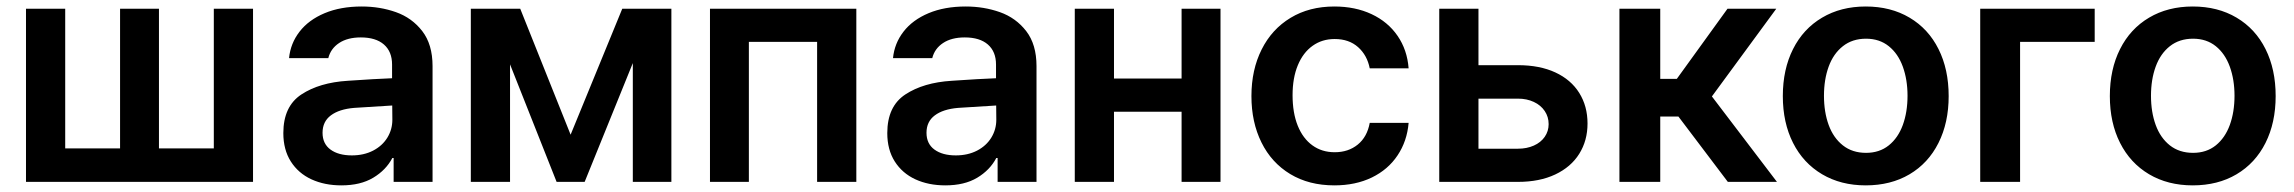

<svg xmlns="http://www.w3.org/2000/svg" viewBox="-20 -557 7026 588"><path d="M179.7 -530.3V-102.5H347.7V-530.3H466.8V-102.5H634.8V-530.3H754.9V0H59.6V-530.3Z M1044.9 -309.6Q1129.4 -315.4 1180.7 -317.4V-359.4Q1180.7 -398.9 1155.8 -420.7Q1130.9 -442.4 1085 -442.4Q1044.4 -442.4 1018.6 -425.3Q992.7 -408.2 985.4 -378.9H865.2Q869.6 -424.3 897.5 -460.2Q925.3 -496.1 974.1 -516.6Q1022.9 -537.1 1087.9 -537.1Q1143.6 -537.1 1192.6 -519.8Q1241.7 -502.4 1273.2 -461.7Q1304.7 -420.9 1304.7 -354.5V0H1185.5V-73.2H1181.6Q1162.1 -36.1 1123 -12.7Q1084 10.7 1025.4 10.7Q974.1 10.7 933.8 -7.8Q893.6 -26.4 870.6 -62.5Q847.7 -98.6 847.7 -149.4Q847.7 -231.4 903.1 -267.8Q958.5 -304.2 1044.9 -309.6ZM1057.6 -81.1Q1094.2 -81.1 1122.6 -95.7Q1150.9 -110.4 1166.3 -135.5Q1181.6 -160.6 1181.6 -190.4L1181.2 -233.9L1064.5 -226.6Q1018.6 -222.7 993.2 -203.6Q967.8 -184.6 967.8 -150.4Q967.8 -116.7 992.2 -98.9Q1016.6 -81.1 1057.6 -81.1Z M1885.7 -530.3H2036.1V0H1918V-363.8L1770.5 0H1684.6L1542 -359.9V0H1421.9V-530.3H1573.2L1727.5 -144.5Z M2154.3 -530.3H2602.5V0H2482.4V-428.7H2273.4V0H2154.3Z M2894.5 -309.6Q2979 -315.4 3030.3 -317.4V-359.4Q3030.3 -398.9 3005.4 -420.7Q2980.5 -442.4 2934.6 -442.4Q2894 -442.4 2868.2 -425.3Q2842.3 -408.2 2835 -378.9H2714.8Q2719.2 -424.3 2747.1 -460.2Q2774.9 -496.1 2823.7 -516.6Q2872.6 -537.1 2937.5 -537.1Q2993.2 -537.1 3042.2 -519.8Q3091.3 -502.4 3122.8 -461.7Q3154.3 -420.9 3154.3 -354.5V0H3035.2V-73.2H3031.2Q3011.7 -36.1 2972.7 -12.7Q2933.6 10.7 2875 10.7Q2823.7 10.7 2783.4 -7.8Q2743.2 -26.4 2720.2 -62.5Q2697.3 -98.6 2697.3 -149.4Q2697.3 -231.4 2752.7 -267.8Q2808.1 -304.2 2894.5 -309.6ZM2907.2 -81.1Q2943.8 -81.1 2972.2 -95.7Q3000.5 -110.4 3015.9 -135.5Q3031.2 -160.6 3031.2 -190.4L3030.8 -233.9L2914.1 -226.6Q2868.2 -222.7 2842.8 -203.6Q2817.4 -184.6 2817.4 -150.4Q2817.4 -116.7 2841.8 -98.9Q2866.2 -81.1 2907.2 -81.1Z M3391.6 -316.4H3598.6V-530.3H3717.8V0H3598.6V-214.8H3391.6V0H3271.5V-530.3H3391.6Z M3812.5 -262.7Q3812.5 -343.3 3843.8 -405.5Q3875 -467.8 3932.4 -502.4Q3989.7 -537.1 4066.4 -537.1Q4130.4 -537.1 4180.4 -513.7Q4230.5 -490.2 4260 -447.3Q4289.6 -404.3 4293.9 -347.7H4174.8Q4167 -387.7 4139.2 -412.6Q4111.3 -437.5 4067.4 -437.5Q4028.8 -437.5 3999.8 -416.7Q3970.7 -396 3954.6 -357.2Q3938.5 -318.4 3938.5 -265.6Q3938.5 -211.4 3954.3 -172.1Q3970.2 -132.8 3999.3 -111.8Q4028.3 -90.8 4067.4 -90.8Q4109.4 -90.8 4138.2 -114.3Q4167 -137.7 4174.8 -180.7H4293.9Q4289.1 -124.5 4260 -81.1Q4231 -37.6 4181.2 -13.4Q4131.3 10.7 4066.4 10.7Q3988.8 10.7 3931.4 -23.9Q3874 -58.6 3843.3 -120.6Q3812.5 -182.6 3812.5 -262.7Z M4841.8 -178.7Q4841.8 -126.5 4816.4 -85.9Q4791 -45.4 4742.9 -22.7Q4694.8 0 4628.9 0H4387.7V-530.3H4507.8V-357.4H4628.9Q4695.3 -357.4 4743.2 -335.2Q4791 -313 4816.4 -272.5Q4841.8 -231.9 4841.8 -178.7ZM4628.9 -101.6Q4655.8 -101.6 4677.2 -111.1Q4698.7 -120.6 4710.7 -137.9Q4722.7 -155.3 4722.7 -176.8Q4722.7 -199.2 4710.7 -217Q4698.7 -234.9 4677.2 -244.9Q4655.8 -254.9 4628.9 -254.9H4507.8V-101.6Z M4939.5 -530.3H5064.5V-315.4H5115.2L5270.5 -530.3H5419.9L5222.7 -261.7L5421.9 0H5271.5L5120.1 -200.2H5064.5V0H4939.5Z M5439.9 -262.7Q5439.9 -344.7 5471.2 -406.7Q5502.4 -468.8 5560.1 -502.9Q5617.7 -537.1 5693.8 -537.1Q5770.5 -537.1 5828.1 -502.9Q5885.7 -468.8 5916.7 -406.7Q5947.8 -344.7 5947.8 -262.7Q5947.8 -181.2 5916.5 -119.1Q5885.3 -57.1 5827.9 -23.2Q5770.5 10.7 5693.8 10.7Q5617.7 10.7 5560.1 -23.4Q5502.4 -57.6 5471.2 -119.4Q5439.9 -181.2 5439.9 -262.7ZM5821.8 -263.7Q5821.8 -313 5807.4 -352.8Q5793 -392.6 5764.4 -415.5Q5735.8 -438.5 5694.8 -438.5Q5652.8 -438.5 5623.8 -415.5Q5594.7 -392.6 5580.3 -353Q5565.9 -313.5 5565.9 -263.7Q5565.9 -213.9 5580.3 -174.3Q5594.7 -134.8 5623.8 -111.8Q5652.8 -88.9 5694.8 -88.9Q5735.8 -88.9 5764.4 -111.8Q5793 -134.8 5807.4 -174.3Q5821.8 -213.9 5821.8 -263.7Z M6395 -428.7H6166.5V0H6044.4V-530.3H6395Z M6441.4 -262.7Q6441.4 -344.7 6472.7 -406.7Q6503.9 -468.8 6561.5 -502.9Q6619.1 -537.1 6695.3 -537.1Q6772 -537.1 6829.6 -502.9Q6887.2 -468.8 6918.2 -406.7Q6949.2 -344.7 6949.2 -262.7Q6949.2 -181.2 6918 -119.1Q6886.7 -57.1 6829.3 -23.2Q6772 10.7 6695.3 10.7Q6619.1 10.7 6561.5 -23.4Q6503.9 -57.6 6472.7 -119.4Q6441.4 -181.2 6441.4 -262.7ZM6823.2 -263.7Q6823.2 -313 6808.8 -352.8Q6794.4 -392.6 6765.9 -415.5Q6737.3 -438.5 6696.3 -438.5Q6654.3 -438.5 6625.2 -415.5Q6596.2 -392.6 6581.8 -353Q6567.4 -313.5 6567.4 -263.7Q6567.4 -213.9 6581.8 -174.3Q6596.2 -134.8 6625.2 -111.8Q6654.3 -88.9 6696.3 -88.9Q6737.3 -88.9 6765.9 -111.8Q6794.4 -134.8 6808.8 -174.3Q6823.2 -213.9 6823.2 -263.7Z"/></svg>

Font: Pretendard GOV SemiBold
Style: Regular
Weight: 600
Designer: Base glyphs from Inter by Rasmus Andersson; Hangeul glyphs from Noto Sans CJK(Source Han Sans) by Jang Soo-young and Kan
Foundry: Kil Hyung-jin
Version: Version 1.309